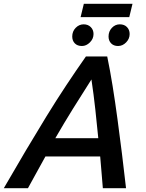

<svg xmlns="http://www.w3.org/2000/svg" viewBox="-60 -990 766 1010"><path d="M-40 0Q20 -104 75.5 -197.5Q131 -291 183.5 -376.5Q236 -462 288 -540.5Q340 -619 392 -693H504Q519 -621 532.5 -537Q546 -453 558 -363.5Q570 -274 581.5 -182Q593 -90 603 0H481Q478 -43 474 -84.5Q470 -126 467 -167H179Q157 -126 133.5 -84.5Q110 -43 87 0ZM231 -263H457Q450 -335 441.5 -413.5Q433 -492 421 -572Q371 -494 323.5 -417.5Q276 -341 231 -263ZM364 -900 381 -970H637L620 -900ZM371 -748Q347 -748 333.5 -762Q320 -776 320 -798Q320 -825 338 -843.5Q356 -862 380 -862Q403 -862 417.5 -847.5Q432 -833 432 -811Q432 -786 413 -767Q394 -748 371 -748ZM561 -748Q538 -748 524.5 -762Q511 -776 511 -798Q511 -825 528.5 -843.5Q546 -862 570 -862Q594 -862 608 -847.5Q622 -833 622 -811Q622 -786 603.5 -767Q585 -748 561 -748Z"/></svg>

Font: Ubuntu Sans SemiBold
Style: Italic
Weight: 600
Italic angle: -13.5°
Designer: Dalton Maag Ltd
Foundry: Dalton Maag Ltd
Version: Version 1.006